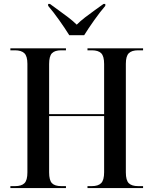

<svg xmlns="http://www.w3.org/2000/svg" viewBox="-20 -961 783 981"><path d="M33 0V-10H57Q90 -10 105 -25Q120 -40 120 -80V-635Q120 -674 104.5 -689Q89 -704 56 -704H33V-714H317V-704H293Q260 -704 245.5 -689Q231 -674 231 -634V-378H512V-634Q512 -674 497 -689Q482 -704 449 -704H427V-714H711V-704H686Q653 -704 638 -689Q623 -674 623 -635V-80Q623 -40 638 -25Q653 -10 686 -10H711V0H427V-10H449Q482 -10 497 -25.5Q512 -41 512 -81V-368H231V-80Q231 -40 245.5 -25Q260 -10 293 -10H317V0ZM334 -781Q313 -815 282.5 -858Q252 -901 226 -931V-941H235Q254 -927 279 -909Q304 -891 329 -872Q354 -853 372 -835Q390 -853 414.5 -872Q439 -891 464.5 -909Q490 -927 509 -941H518V-931Q492 -901 461.5 -858Q431 -815 410 -781Z"/></svg>

Font: Noto Serif Display SemiCondensed Medium
Style: Regular
Weight: 500
Width: 4
Designer: Monotype Design Team
Foundry: Monotype Imaging Inc.
Version: Version 2.009